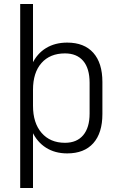

<svg xmlns="http://www.w3.org/2000/svg" viewBox="-20 -760 596 960"><path d="M316 7Q255 7 210 -21.5Q165 -50 140.5 -103Q116 -156 115 -228V-316Q116 -388 140.5 -440Q165 -492 210 -519.5Q255 -547 316 -547Q401 -547 446.5 -496Q492 -445 492 -350V-190Q492 -95 446.5 -44Q401 7 316 7ZM81 -740H145V-365V180H81ZM305 -46Q364 -46 396 -84Q428 -122 428 -192V-346Q428 -418 396 -455.5Q364 -493 305 -493Q230 -493 187.5 -445Q145 -397 145 -311V-231Q145 -145 188 -95.5Q231 -46 305 -46Z"/></svg>

Font: Pathway Extreme SemiCondensed ExtraLight
Style: Regular
Weight: 250
Width: 4
Version: Version 1.001;gftools[0.9.26]